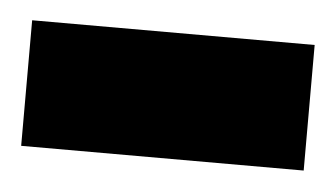

<svg xmlns="http://www.w3.org/2000/svg" viewBox="-37 -165 349 200"><g transform="rotate(5 137.5 -65.5)"><path d="M-9.8 -131.3H285.6V0H-9.8Z"/></g></svg>

Font: Vazirmatn RD UI
Style: Bold
Weight: 700
Designer: Saber Rastikerdar
Foundry: Saber Rastikerdar
Version: Version 33.003